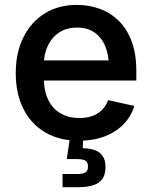

<svg xmlns="http://www.w3.org/2000/svg" viewBox="-20 -573 629 797"><path d="M308.1 11.2Q226.6 11.2 167.7 -23.4Q108.9 -58.1 77.1 -121.1Q45.4 -184.1 45.4 -269.5Q45.4 -353.5 76.7 -417.2Q107.9 -481 165 -516.8Q222.2 -552.7 299.3 -552.7Q347.7 -552.7 392.1 -537.1Q436.5 -521.5 471.2 -488.3Q505.9 -455.1 525.9 -402.8Q545.9 -350.6 545.9 -277.8V-238.8H105V-322.3H486.8L432.1 -295.9Q432.1 -344.2 417 -380.9Q401.9 -417.5 372.6 -438Q343.3 -458.5 299.8 -458.5Q255.9 -458.5 225.1 -437.7Q194.3 -417 178.2 -382.3Q162.1 -347.7 162.1 -306.6V-249.5Q162.1 -195.3 180.4 -158.2Q198.7 -121.1 232.2 -102.1Q265.6 -83 309.6 -83Q338.4 -83 362.1 -91.3Q385.7 -99.6 402.8 -116.2Q419.9 -132.8 428.7 -157.2L537.6 -133.3Q524.4 -89.8 492.9 -57.4Q461.4 -24.9 414.6 -6.8Q367.7 11.2 308.1 11.2ZM239.7 204.1V149.4H299.8Q325.2 149.4 335.2 142.3Q345.2 135.3 345.2 118.2Q345.2 101.1 335.2 94.2Q325.2 87.4 299.8 87.4H257.3L273.4 -22.5H325.2V0L323.7 42.5Q370.6 42.5 394.3 61.8Q418 81.1 418 120.1Q418 164.6 390.6 184.3Q363.3 204.1 303.2 204.1Z"/></svg>

Font: Inter Cardless
Style: Medium
Weight: 500
Designer: Rasmus Andersson
Foundry: rsms
Version: Version 4.001;git-9221beed3